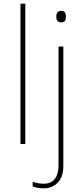

<svg xmlns="http://www.w3.org/2000/svg" viewBox="-20 -780 454 1040"><path d="M91 0V-760H117V0ZM310 -721Q326 -721 331.5 -713Q337 -705 337 -690Q337 -675 331.5 -667Q326 -659 310 -659Q285 -659 285 -690Q285 -721 310 -721ZM157 230V204Q181 215 218 215Q257 215 277 189Q297 163 297 116V-528H323V120Q323 178 293 209Q263 240 218 240Q184 240 157 230Z"/></svg>

Font: Noto Sans UI Thin
Style: Regular
Weight: 250
Designer: Monotype Design Team
Foundry: Monotype Imaging Inc.
Version: Version 1.001